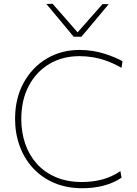

<svg xmlns="http://www.w3.org/2000/svg" viewBox="-20 -990 726 1019"><path d="M417 9Q334 9 267.8 -19.2Q201.5 -47.5 155.2 -97.8Q109 -148 84.5 -215Q60 -282 60 -359Q60 -467.5 105 -550Q150 -632.5 227.5 -678.8Q305 -725 403 -725Q439 -725 472.5 -719.5Q506 -714 535.2 -704.8Q564.5 -695.5 588.8 -685.2Q613 -675 630 -665L625 -630Q586.5 -652 549 -665.8Q511.5 -679.5 474.8 -685.8Q438 -692 402 -692Q311.5 -692 241.8 -650.5Q172 -609 132.5 -534Q93 -459 93 -358Q93 -288.5 113.5 -228Q134 -167.5 174.8 -121.8Q215.5 -76 275.8 -50Q336 -24 415 -24Q442 -24 468.8 -27.2Q495.5 -30.5 521.5 -37.2Q547.5 -44 572 -55.2Q596.5 -66.5 619 -82L625 -47Q604 -32.5 579.2 -21.8Q554.5 -11 527.8 -4.2Q501 2.5 473 5.8Q445 9 417 9ZM371 -795Q335 -838.5 298.8 -882Q262.5 -925.5 226 -969L259 -970Q294.5 -929.5 328.8 -890.5Q363 -851.5 398.5 -810.5H385Q420.5 -851 454.8 -889.8Q489 -928.5 524 -968H557Q521 -925 485 -881.8Q449 -838.5 412 -795Z"/></svg>

Font: Commissioner Thin Thin
Style: Regular
Weight: 250
Version: Version 1.000